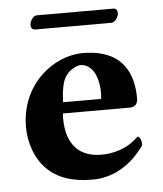

<svg xmlns="http://www.w3.org/2000/svg" viewBox="-47 -635 583 687"><g transform="rotate(-5 244.5 -291.5)"><path d="M431 -129C390 -87 336 -76 298 -76C220 -76 172 -121 172 -219C172 -226 173 -230 173 -235H413C437 -235 442 -252 442 -266C442 -351 409 -444 262 -444C157 -444 37 -351 37 -198C37 -140 58 -79 101 -40C139 -6 188 10 259 10C328 10 396 -25 446 -98C446 -111 441 -129 431 -129ZM374 -543C388 -543 400 -563 400 -576C400 -584 396 -593 386 -593H110C97 -593 85 -573 85 -561C85 -552 89 -543 100 -543ZM177 -275C178 -310 183 -348 197 -368C213 -392 240 -402 251 -402C278 -402 315 -376 315 -296C315 -290 315 -277 313 -275Z"/></g></svg>

Font: Libertinus Serif
Style: Bold
Weight: 700
Designer: Philipp H. Poll, Khaled Hosny
Foundry: Caleb Maclennan
Version: Version 7.050;RELEASE